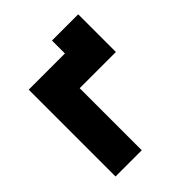

<svg xmlns="http://www.w3.org/2000/svg" viewBox="-158 -638 735 735"><g transform="rotate(-45 210.0 -270.0)"><path d="M45 0V-470H241V-540H383V-336H187V0Z"/></g></svg>

Font: Kreadon
Style: Regular
Weight: 400
Designer: kohakuno
Foundry: StudioGnu
Version: Version 1.000;Glyphs 3.1.2 (3151)